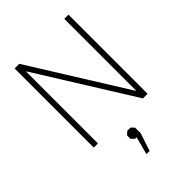

<svg xmlns="http://www.w3.org/2000/svg" viewBox="-272 -819 1201 1201"><g transform="rotate(-45 328.0 -219.0)"><path d="M90 -700H131L527 -65H529V-700H566V0H525L129 -635H127V0H90ZM325 144H312L291 124V94L312 74H341L361 94V144L322 262H294Z"/></g></svg>

Font: Chakra Petch ExtraLight
Style: Regular
Weight: 275
Designer: Katatrad Aksorn Co.,Ltd.
Foundry: Cadson Demak Co.,Ltd.
Version: Version 1.000; ttfautohint (v1.6)